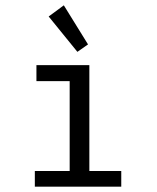

<svg xmlns="http://www.w3.org/2000/svg" viewBox="-20 -702 590 722"><path d="M111 0V-59H242V-397H117V-457H316V-59H436V0ZM271 -507 163 -640 220 -682 311 -535Z"/></svg>

Font: Inconsolata SemiExpanded
Style: Regular
Weight: 400
Width: 6
Monospace: yes
Designer: Raph Levien, Cyreal, Brenton Simpson
Foundry: Raph Levien, Cyreal, Google
Version: Version 3.000; ttfautohint (v1.8.2.53-6de2)